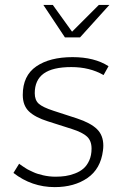

<svg xmlns="http://www.w3.org/2000/svg" viewBox="-20 -744 497 774"><path d="M267.6 -473.6Q192.4 -473.6 156.2 -447.5Q120.1 -421.4 120.1 -368.2Q120.1 -340.3 136.2 -325.9Q152.3 -311.5 195.8 -297.4L290.5 -266.6Q345.2 -248.5 370.8 -223.6Q396.5 -198.7 396.5 -156.7Q396.5 -147.5 395 -136.7Q385.7 -63 332.5 -26.4Q279.3 10.3 200.7 10.3Q107.9 10.3 34.2 -46.9L57.1 -84Q57.6 -83.5 63 -79.6Q68.4 -75.7 72.3 -73.2Q76.2 -70.8 83.5 -65.9Q90.8 -61 97.7 -57.9Q104.5 -54.7 113.8 -50.3Q123 -45.9 132.8 -43Q142.6 -40 153.8 -37.4Q165 -34.7 178 -33.2Q190.9 -31.7 204.1 -31.7Q225.1 -31.7 243.7 -34.4Q262.2 -37.1 282.2 -44.7Q302.2 -52.2 316.4 -64.5Q330.6 -76.7 339.8 -97.2Q349.1 -117.7 349.1 -145Q349.1 -176.3 330.8 -193.4Q312.5 -210.4 269.5 -224.1L172.9 -254.9Q121.6 -271 96.7 -294.9Q71.8 -318.8 71.8 -361.3Q71.8 -439 126.2 -476.3Q180.7 -513.7 272.5 -513.7Q360.8 -513.7 417.5 -477.1L397.5 -441.4Q341.8 -473.6 267.6 -473.6ZM241.7 -593.3 154.8 -724.1H192.9L270.5 -616.2L378.4 -724.1H420.9L302.7 -593.3Z"/></svg>

Font: Muli
Style: ExtraLightItalic
Weight: 200
Italic angle: -7°
Designer: Vernon Adams
Foundry: newtypography
Version: Version 2.0; ttfautohint (v1.00rc1.2-2d82) -l 8 -r 50 -G 200